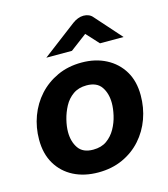

<svg xmlns="http://www.w3.org/2000/svg" viewBox="-109 -806 794 905"><g transform="rotate(-15 287.5 -354.0)"><path d="M260 12Q192 12 140 -14.5Q88 -41 58.5 -90.5Q29 -140 29 -209Q29 -269 49 -323Q69 -377 106.5 -418.5Q144 -460 197 -484.5Q250 -509 316 -509Q383 -509 435 -482Q487 -455 516.5 -406Q546 -357 546 -288Q546 -228 526.5 -174Q507 -120 469.5 -78Q432 -36 379 -12Q326 12 260 12ZM264 -98Q304 -98 330.5 -117Q357 -136 373.5 -165.5Q390 -195 397.5 -228Q405 -261 405 -287Q405 -335 383 -367Q361 -399 311 -399Q272 -399 245 -380Q218 -361 202 -331Q186 -301 178 -268.5Q170 -236 170 -209Q170 -162 192 -130Q214 -98 264 -98ZM162 -574 328 -700Q340 -709 354 -714.5Q368 -720 382 -720Q396 -720 407.5 -715Q419 -710 427 -700L539 -574H424L368 -635L287 -574Z"/></g></svg>

Font: Atkinson Hyperlegible Next
Style: Bold Italic
Weight: 700
Italic angle: -12°
Designer: Elliott Scott, Megan Eiswerth, Linus Boman, Theodore Petrosky, Letters from Sweden
Foundry: Applied Design Works, Letters from Sweden
Version: Version 2.001